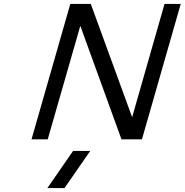

<svg xmlns="http://www.w3.org/2000/svg" viewBox="-20 -714 946 984"><path d="M354.5 59.6H442.4L310.5 250H222.7ZM340.3 -693.8H445.3L657.2 -113.3L823.2 -693.8H906.2L707.5 0H602.5L391.6 -581.5L224.6 0H141.6Z"/></svg>

Font: Cantarell
Style: Italic
Weight: 400
Italic angle: -16°
Designer: Dave Crossland
Version: Version 1.004